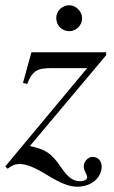

<svg xmlns="http://www.w3.org/2000/svg" viewBox="-22 -626 431 727"><path d="M289 -557C289 -582 266 -606 241 -606C213 -606 191 -585 191 -558C191 -530 212 -508 240 -508C267 -508 289 -530 289 -557ZM380 -417V-428H97L65 -312L81 -308C101 -359 120 -368 172 -368H308L-2 4L7 13C23 0 36 -5 52 -5C78 -5 110 8 157 37C207 68 241 81 270 81C326 81 363 45 363 5C363 -17 349 -32 328 -32C312 -32 296 -15 295 2C295 10 297 18 303 30C306 36 308 41 308 45C308 54 297 60 281 60C256 60 237 48 211 10C171 -49 149 -60 91 -73Z"/></svg>

Font: XITS
Style: Italic
Weight: 400
Italic angle: -16.33°
Designer: MicroPress Inc., with final additions and corrections provided by Coen Hoffman, Elsevier (retired)
Version: Version 1.107